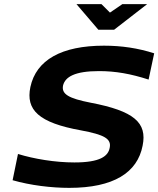

<svg xmlns="http://www.w3.org/2000/svg" viewBox="-20 -900 766 929"><path d="M699 -515 726 -642C648 -667 569 -679 483 -679C278 -679 155 -610 127 -479C104 -368 167 -306 373 -269C486 -248 519 -228 511 -186C504 -144 464 -114 340 -114C247 -114 145 -131 67 -155L41 -28C128 -3 229 9 315 9C530 9 645 -65 670 -195C693 -307 628 -363 419 -403C311 -424 277 -445 285 -486C295 -528 342 -556 459 -556C539 -556 612 -543 699 -515ZM350 -880 456 -756H532L692 -880H572L512 -839L471 -880Z"/></svg>

Font: LT Wave Bold
Style: Italic
Weight: 700
Designer: Daniel Lyons
Version: Version 2.5 (Glyphs App)